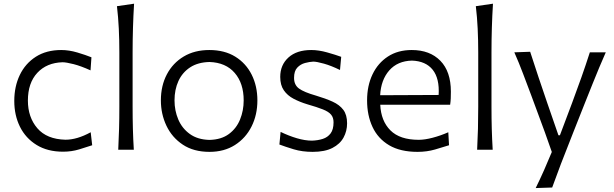

<svg xmlns="http://www.w3.org/2000/svg" viewBox="-20 -794 3258 1018"><path d="M314.5 10.3Q231.9 10.3 174.1 -25.4Q116.2 -61 85.9 -121.8Q55.7 -182.6 55.7 -258.8Q55.7 -335.4 85 -396.5Q114.3 -457.5 170.2 -493.2Q226.1 -528.8 304.7 -528.8Q346.2 -528.8 390.4 -515.6Q434.6 -502.4 464.8 -490.2L460 -420.9Q409.7 -443.8 370.4 -453.9Q331.1 -463.9 311.5 -463.9Q227.5 -461.4 177.7 -407.7Q127.9 -354 127.9 -260.7Q127.9 -172.4 178 -114Q228 -55.7 327.1 -53.2Q388.7 -53.2 460.9 -92.8L468.8 -23.9Q440.4 -14.2 399.9 -2Q359.4 10.3 314.5 10.3Z M606.9 0Q609.9 -57.6 611.3 -111.1Q612.8 -164.6 612.8 -228.5V-515.1Q612.8 -581.1 609.9 -642.1Q606.9 -703.1 600.1 -761.2L690.9 -774.4Q687 -710.9 685.1 -647.2Q683.1 -583.5 683.1 -515.1V-228.5Q683.1 -164.6 684.6 -111.1Q686 -57.6 689.5 0Z M1090.8 11.2Q1006.8 11.2 949.5 -26.9Q892.1 -64.9 862.5 -127.2Q833 -189.5 833 -261.7Q833 -339.4 864.7 -399.7Q896.5 -460 954.1 -494.4Q1011.7 -528.8 1089.8 -528.8Q1170.4 -528.8 1227.3 -493.7Q1284.2 -458.5 1314.5 -397.9Q1344.7 -337.4 1344.7 -261.7Q1344.7 -185.1 1313.7 -123.3Q1282.7 -61.5 1225.6 -25.1Q1168.5 11.2 1090.8 11.2ZM1090.8 -52.2Q1153.3 -53.7 1193.4 -83.3Q1233.4 -112.8 1252.7 -160.2Q1272 -207.5 1272 -261.7Q1272 -352.1 1224.6 -407.2Q1177.2 -462.4 1090.8 -465.3Q1029.3 -463.9 988 -436.8Q946.8 -409.7 926 -364.3Q905.3 -318.8 905.3 -261.7Q905.3 -207.5 925.3 -160.4Q945.3 -113.3 986.6 -83.5Q1027.8 -53.7 1090.8 -52.2Z M1637.7 11.2Q1582.5 11.2 1537.4 -2.4Q1492.2 -16.1 1461.4 -27.8L1467.8 -94.7Q1511.2 -73.7 1554.2 -61Q1597.2 -48.3 1634.3 -48.3Q1665.5 -49.3 1691.4 -57.6Q1717.3 -65.9 1732.9 -86.7Q1748.5 -107.4 1748.5 -145.5Q1748.5 -170.4 1735.6 -186Q1722.7 -201.7 1692.1 -213.9Q1661.6 -226.1 1608.9 -241.2Q1568.8 -253.4 1536.4 -270.5Q1503.9 -287.6 1484.9 -315.2Q1465.8 -342.8 1465.8 -386.2Q1465.8 -449.7 1509.5 -489.3Q1553.2 -528.8 1630.4 -528.8Q1669.9 -528.8 1714.8 -516.1Q1759.8 -503.4 1789.1 -492.7L1782.7 -422.9Q1735.8 -445.8 1697.5 -456.5Q1659.2 -467.3 1640.6 -467.3Q1621.1 -466.3 1597.2 -460Q1573.2 -453.6 1556.2 -435.5Q1539.1 -417.5 1539.1 -380.9Q1539.1 -343.8 1565.4 -324.5Q1591.8 -305.2 1655.3 -287.1Q1706.1 -272 1743.2 -255.1Q1780.3 -238.3 1800.3 -211.7Q1820.3 -185.1 1820.3 -140.1Q1820.3 -99.1 1801.5 -64.7Q1782.7 -30.3 1742.4 -9.5Q1702.1 11.2 1637.7 11.2Z M2193.8 11.2Q2102.5 11.2 2043.2 -23.9Q1983.9 -59.1 1955.1 -120.8Q1926.3 -182.6 1926.3 -261.7Q1926.3 -339.4 1955.1 -399.7Q1983.9 -460 2036.9 -494.4Q2089.8 -528.8 2163.1 -528.8Q2259.3 -528.8 2314.9 -471.7Q2370.6 -414.6 2370.6 -308.1Q2370.6 -288.1 2369.9 -271.2Q2369.1 -254.4 2366.7 -238.8H1996.1Q2000 -152.8 2050 -102.8Q2100.1 -52.7 2200.2 -52.7Q2231.9 -52.7 2273.9 -63.7Q2315.9 -74.7 2356.9 -92.8L2360.8 -23.9Q2330.6 -14.2 2287.1 -1.5Q2243.7 11.2 2193.8 11.2ZM2305.7 -290.5Q2311 -377.9 2274.2 -424.1Q2237.3 -470.2 2164.1 -472.7Q2087.9 -470.7 2043.9 -420.7Q2000 -370.6 1995.6 -289.1Z M2509.8 0Q2512.7 -57.6 2514.2 -111.1Q2515.6 -164.6 2515.6 -228.5V-515.1Q2515.6 -581.1 2512.7 -642.1Q2509.8 -703.1 2502.9 -761.2L2593.8 -774.4Q2589.8 -710.9 2587.9 -647.2Q2585.9 -583.5 2585.9 -515.1V-228.5Q2585.9 -164.6 2587.4 -111.1Q2588.9 -57.6 2592.3 0Z M2820.3 203.1Q2843.8 155.3 2865 107.4Q2886.2 59.6 2905.8 11.7Q2888.2 -40 2868.9 -92.8Q2849.6 -145.5 2831.1 -195.3L2796.4 -289.1Q2775.4 -344.7 2753.4 -403.1Q2731.4 -461.4 2707 -516.6L2791 -519.5Q2813.5 -450.2 2835.4 -384.3Q2857.4 -318.4 2881.3 -249L2940.9 -76.7H2948.7L3013.7 -249.5Q3039.1 -317.4 3062.5 -383.5Q3085.9 -449.7 3107.4 -516.6H3191.9Q3173.3 -474.6 3157 -435.5Q3140.6 -396.5 3122.1 -350.1Q3103.5 -303.7 3077.6 -238.8L3020 -93.3Q2980.5 5.9 2954.1 75Q2927.7 144 2907.7 200.2Z"/></svg>

Font: Pinar DS1 Regular
Style: Regular
Weight: 400
Designer: Amin Abedi
Version: Version 3.000